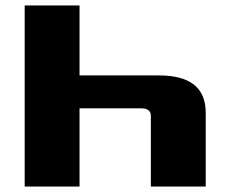

<svg xmlns="http://www.w3.org/2000/svg" viewBox="-20 -680 830 700"><path d="M70 0V-660H270V-405H560Q730 -405 730 -269V0H530V-257Q530 -285 495 -285H270V0Z"/></svg>

Font: Xolonium
Style: Bold
Weight: 700
Designer: Severin Meyer
Version: Version 4.2